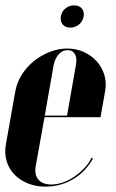

<svg xmlns="http://www.w3.org/2000/svg" viewBox="-28 -686 434 716"><path d="M29 -345Q35 -378 53 -407Q71 -436 97.5 -457.5Q124 -479 156.5 -492Q189 -505 223 -505Q257 -505 285 -492Q313 -479 332.5 -457.5Q352 -436 361 -407Q370 -378 364 -346L347 -249H138L105 -65Q100 -34 115.5 -16Q131 2 163 2Q184 2 206 -5.5Q228 -13 248 -26.5Q268 -40 285.5 -58Q303 -76 313 -97L319 -95Q291 -45 244 -17.5Q197 10 141 10Q105 10 75 -2.5Q45 -15 25 -36Q5 -57 -3.5 -86Q-12 -115 -6 -148ZM222 -255 255 -443Q260 -469 251.5 -484Q243 -499 224 -499Q205 -499 191 -483.5Q177 -468 172 -443L139 -255ZM199 -625Q202 -643 216 -654.5Q230 -666 248 -666Q267 -666 277 -654.5Q287 -643 284 -625Q281 -607 267 -595Q253 -583 234 -583Q216 -583 206 -594.5Q196 -606 199 -625Z"/></svg>

Font: Moniqa Black Ita Display
Style: Italic
Weight: 900
Italic angle: -10°
Designer: Rajesh Rajput
Foundry: Rajesh Rajput
Version: Version 1.000